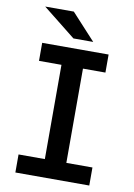

<svg xmlns="http://www.w3.org/2000/svg" viewBox="-94 -940 689 985"><g transform="rotate(10 250.0 -447.5)"><path d="M423 -694V-600H306V-109H442V-15H57V-109H194V-600H77V-694ZM334 -744H231L60 -880H209Z"/></g></svg>

Font: D2Coding ligature
Style: Bold
Weight: 700
Monospace: yes
Designer: Yong-Rak Park; Jeong-Hwan Yoon; Sang-Min Lee;
Foundry: NHN Corporation
Version: Version 1.3.2; Build 20180524